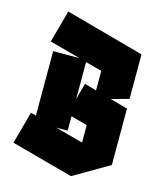

<svg xmlns="http://www.w3.org/2000/svg" viewBox="-106 -748 682 838"><g transform="rotate(15 235.0 -328.5)"><path d="M295 17 15 -59 55 -205 79 -199V-490H198L58 -528L98 -674L455 -576V-375L376 -353L455 -331V-76ZM250 -388 304 -373V-461L230 -481V-314ZM230 -171H179L304 -137V-216L230 -236Z"/></g></svg>

Font: Blaka
Style: Regular
Weight: 400
Designer: Mohamed Gaber
Foundry: Kief Type Foundry
Version: Version 1.003; ttfautohint (v1.8.4.7-5d5b)